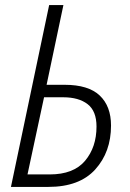

<svg xmlns="http://www.w3.org/2000/svg" viewBox="-20 -734 511 754"><path d="M170 0Q292 0 354 -68.5Q416 -137 416 -241Q416 -317 371.5 -359Q327 -401 234 -401H163L229 -714H173L23 0ZM153 -352H228Q289 -352 324 -325Q359 -298 359 -237Q359 -156 314 -102.5Q269 -49 175 -49H88Z"/></svg>

Font: Noto Sans UI SemiCondensed Light
Style: Italic
Weight: 300
Width: 4
Designer: Monotype Design Team
Foundry: Monotype Imaging Inc.
Version: 1.001